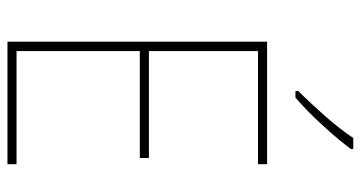

<svg xmlns="http://www.w3.org/2000/svg" viewBox="-252 -740 991 528"><g transform="rotate(90 244.0 -475.5)"><path d="M431 0H94V-714H431V-689H120V-389H414V-364H120V-25H431ZM389 -944Q363 -909 323.5 -866Q284 -823 248 -792H230V-800Q264 -834 300 -875Q336 -916 359 -951H389Z"/></g></svg>

Font: Noto Sans Khmer UI SemiCondensed Thin
Style: Regular
Weight: 100
Width: 4
Designer: Danh Hong and the Monotype Design Team
Foundry: Monotype Imaging Inc.
Version: Version 2.002; ttfautohint (v1.8.4.7-5d5b)